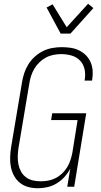

<svg xmlns="http://www.w3.org/2000/svg" viewBox="-20 -994 540 1022"><path d="M182 8Q155 8 130.5 1.5Q106 -5 86.5 -20.5Q67 -36 55 -58Q43 -80 38 -105Q33 -130 34 -157Q35 -184 39 -210L97 -555Q101 -580 109 -604.5Q117 -629 131 -651.5Q145 -674 165.5 -692.5Q186 -711 209.5 -722.5Q233 -734 258.5 -738.5Q284 -743 309 -743Q333 -743 356.5 -739.5Q380 -736 400.5 -726Q421 -716 437 -700Q453 -684 462 -663.5Q471 -643 473 -619.5Q475 -596 471 -572L470 -565H430L431 -570Q436 -599 430 -626Q424 -653 405.5 -672Q387 -691 360.5 -698.5Q334 -706 306 -706Q286 -706 265 -702Q244 -698 225 -688Q206 -678 190 -662.5Q174 -647 163 -628.5Q152 -610 145.5 -590Q139 -570 136 -549L78 -204Q75 -183 74.5 -161.5Q74 -140 78 -119.5Q82 -99 91.5 -81.5Q101 -64 117 -51.5Q133 -39 153.5 -34Q174 -29 196 -29Q216 -29 236 -32.5Q256 -36 275 -45.5Q294 -55 310 -70Q326 -85 337 -103Q348 -121 354.5 -140.5Q361 -160 365 -180L393 -355H252L258 -391H439L375 0H338L354 -97Q342 -73 323.5 -52.5Q305 -32 282 -18Q259 -4 233 2Q207 8 182 8ZM303 -815 228 -954 260 -971 335 -849 449 -974 477 -951 355 -815Z"/></svg>

Font: Iosevka Extralight
Style: Italic
Weight: 200
Italic angle: -9°
Monospace: yes
Designer: Belleve Invis
Foundry: Belleve Invis
Version: Version 32.5.0; ttfautohint (v1.8.4)